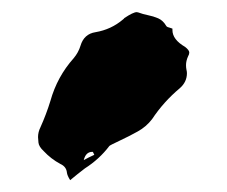

<svg xmlns="http://www.w3.org/2000/svg" viewBox="-20 -899 376 318"><path d="M96.2 -600.6Q91.3 -608.4 90.8 -613.3Q89.8 -623 80.1 -627.4Q64.5 -635.7 52.2 -648.9Q44.4 -656.2 43.7 -662.8Q43 -669.4 43 -671.9Q43 -680.2 46.9 -688Q56.6 -709.5 63.5 -731.9Q74.7 -772 102.1 -802.7Q109.9 -812 113.3 -823.2Q119.1 -842.8 138.2 -845.7Q164.1 -850.1 183.6 -866.7Q185.1 -867.7 186 -869.1Q200.7 -878.9 206.5 -878.9L209 -878.4Q216.8 -875.5 225.3 -873.8Q233.9 -872.1 241.9 -868.7Q250 -865.2 255.4 -856Q255.9 -855 257.6 -854.2Q259.3 -853.5 261.5 -853Q263.7 -852.5 265.6 -851.6V-849.1Q265.6 -833.5 286.6 -821.3Q293.5 -815.9 293.5 -812Q293.5 -809.1 291.5 -805.7Q288.1 -798.3 288.1 -791Q288.1 -787.1 288.8 -783.7Q289.6 -780.3 289.6 -777.8Q289.6 -763.2 277.8 -752.9Q251 -730.5 231.9 -701.7Q222.2 -689 208 -681.2Q193.8 -673.3 179.2 -666.5Q161.6 -658.2 161.1 -657.2Q144.5 -635.3 120.6 -620.1Q108.4 -610.8 96.2 -600.6ZM118.7 -633.8Q126.5 -638.2 136.2 -642.6L133.8 -647.5H132.8Q122.1 -647.5 118.7 -633.8Z"/></svg>

Font: Pinzelan
Style: Regular
Weight: 400
Designer: GGBot
Version: 1.01